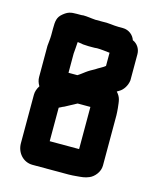

<svg xmlns="http://www.w3.org/2000/svg" viewBox="-107 -735 714 858"><g transform="rotate(15 250.0 -306.0)"><path d="M249 -271H308V-76H172V-231L182 -236C185 -238 190 -240 195 -242C213 -251 231 -262 249 -271ZM262 -653H229C220 -653 204 -656 200 -656C191 -657 181 -658 172 -658C167 -657 163 -657 158 -657H142C113 -657 101 -654 80 -637C58 -619 56 -601 56 -565V-535C56 -519 53 -499 52 -485V-341C52 -327 56 -314 64 -301C55 -287 50 -273 50 -258V-34C50 10 82 46 125 46H292C305 46 316 45 327 44C351 42 367 41 385 33C406 25 430 -2 430 -32V-265C430 -274 429 -284 428 -297C424 -332 424 -346 404 -368L414 -374C432 -384 447 -407 450 -432V-553C450 -579 434 -600 414 -608C407 -630 385 -649 357 -649H337C312 -649 287 -655 262 -653ZM229 -531H248C255 -531 262 -531 269 -532C285 -532 311 -529 328 -527V-466C313 -454 299 -449 285 -439C272 -432 259 -425 247 -416L231 -404C226 -401 221 -396 215 -393H174V-482C174 -487 175 -495 176 -506L178 -535C178 -536 178 -536 179 -536H182C195 -533 213 -531 229 -531Z"/></g></svg>

Font: Electronic
Style: Ti
Weight: 900
Version: Version 1.011